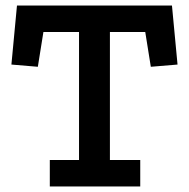

<svg xmlns="http://www.w3.org/2000/svg" viewBox="-20 -670 679 690"><path d="M522 -430 502 -555H375V-95H484V0H159V-95H264V-555H136L116 -430L21 -438L41 -650H598L618 -438Z"/></svg>

Font: Zilla Slab SemiBold
Style: Regular
Weight: 600
Designer: Typotheque.com
Foundry: Typotheque type foundry
Version: Version 1.1; 2017